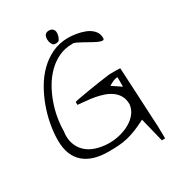

<svg xmlns="http://www.w3.org/2000/svg" viewBox="-196 -844 940 1039"><g transform="rotate(-30 274.5 -324.0)"><path d="M468.8 -64.5Q430.7 -44.9 401.4 -33.2Q372.1 -21.5 344.7 -15.1Q317.4 -8.8 289.6 -6.8Q261.7 -4.9 225.6 -4.9Q177.7 -4.9 139.6 -16.1Q101.6 -27.3 74.7 -50.3Q47.9 -73.2 33.2 -108.9Q18.6 -144.5 18.6 -195.3Q18.6 -241.2 27.8 -292Q37.1 -342.8 55.2 -393.1Q73.2 -443.4 100.1 -489.7Q127 -536.1 163.1 -571.3Q199.2 -606.4 244.1 -627.4Q289.1 -648.4 343.8 -648.4Q364.3 -648.4 392.6 -644Q420.9 -639.6 446.8 -629.4Q472.7 -619.1 490.2 -600.1Q507.8 -581.1 507.8 -551.8Q507.8 -541 497.6 -541.5Q487.3 -542 472.2 -548.8Q457 -555.7 438 -566.4Q418.9 -577.1 401.4 -586.9Q383.8 -596.7 369.1 -603.5Q354.5 -610.4 346.7 -608.4Q299.8 -608.4 261.7 -590.3Q223.6 -572.3 192.9 -542Q162.1 -511.7 139.2 -472.2Q116.2 -432.6 101.1 -389.6Q85.9 -346.7 78.6 -304.2Q71.3 -261.7 71.3 -223.6Q64.5 -177.7 76.7 -144Q88.9 -110.4 113.3 -88.4Q137.7 -66.4 171.9 -55.7Q206.1 -44.9 242.7 -43.5Q279.3 -42 315.4 -50.3Q351.6 -58.6 381.3 -75.2Q411.1 -91.8 430.2 -116.2Q449.2 -140.6 452.1 -170.9Q452.1 -202.1 439.9 -223.6Q427.7 -245.1 407.7 -259.8Q387.7 -274.4 361.8 -283.2Q335.9 -292 309.1 -296.9Q282.2 -301.8 255.4 -303.7Q228.5 -305.7 206.1 -308.6V-326.2Q206.1 -328.1 231.9 -333Q257.8 -337.9 293.5 -343.8Q329.1 -349.6 367.2 -355.5Q405.3 -361.3 431.6 -364.3Q431.6 -364.3 436.5 -364.7Q441.4 -365.2 447.3 -365.2Q453.1 -365.2 459 -365.2Q464.8 -365.2 468.8 -365.2Q470.7 -365.2 476.1 -365.2Q481.4 -365.2 487.3 -365.2Q493.2 -365.2 498.5 -364.7Q503.9 -364.3 505.9 -364.3Q506.8 -350.6 508.3 -320.8Q509.8 -291 511.7 -254.4Q513.7 -217.8 515.6 -176.8Q517.6 -135.7 519.5 -99.1Q521.5 -62.5 522.9 -33.2Q524.4 -3.9 525.4 10.7Q525.4 14.6 525.4 25.4Q525.4 36.1 525.9 48.3Q526.4 60.5 526.4 70.8Q526.4 81.1 526.4 85.9H505.9ZM468.8 -270.5V-330.1Q454.1 -330.1 438.5 -322.8Q422.9 -315.4 412.1 -308.6ZM243.2 -681.6Q240.2 -696.3 241.7 -706.5Q243.2 -716.8 247.6 -723.1Q252 -729.5 258.8 -731.9Q265.6 -734.4 272.5 -734.4Q280.3 -734.4 287.1 -731.9Q293.9 -729.5 298.8 -723.6Q303.7 -717.8 305.2 -708Q306.6 -698.2 302.7 -683.6Q298.8 -670.9 293.5 -662.6Q288.1 -654.3 272.5 -654.3Q257.8 -654.3 252.4 -661.6Q247.1 -668.9 243.2 -681.6Z"/></g></svg>

Font: Annie Use Your Telescope
Style: Regular
Weight: 400
Designer: Kimberly Geswein
Foundry: Kimberly Geswein
Version: Version 1.002 2001